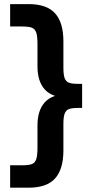

<svg xmlns="http://www.w3.org/2000/svg" viewBox="-20 -736 434 913"><path d="M158.2 -139.2V-34.8Q158.2 3.4 152.4 20.9Q146.6 38.4 131.7 44.2Q116.8 50 85.5 50H28.2V156.5H116.5Q202.5 156.5 242 112.5Q281.5 68.5 281.5 -20.5V-146.7Q281.5 -179.7 287.5 -195.7Q293.5 -211.7 307.5 -217.2Q321.5 -222.7 350.5 -222.7H370.5V-337.3H350.5Q321.5 -337.3 307.5 -342.8Q293.5 -348.3 287.5 -364.3Q281.5 -380.3 281.5 -413.3V-539.5Q281.5 -628.5 242 -672.5Q202.5 -716.5 116.5 -716.5H28.2V-610H85.5Q116.8 -610 131.7 -604.2Q146.6 -598.4 152.4 -580.9Q158.2 -563.4 158.2 -525.2V-420.8Q158.2 -348.7 193.1 -310.4Q228 -272 299.5 -272V-288Q228 -288 193.1 -249.6Q158.2 -211.3 158.2 -139.2Z"/></svg>

Font: TASA Orbiter VF Text
Style: Regular
Weight: 400
Designer: Weizhong Zhang
Foundry: 本地遙控
Version: Version 1.001;Glyphs 3.2 (3192)